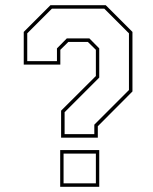

<svg xmlns="http://www.w3.org/2000/svg" viewBox="-20 -720 590 740"><path d="M215.5 -189.5V-293.5L349.5 -427V-528L318.5 -558.5H243.5L212.5 -528V-471H71.5V-597L174.5 -700H387.5L490.5 -597V-367.5L357 -233.5V-189.5ZM225 -13.5H349.5V-128H225ZM212 0V-141.5H362.5V0ZM229 -203H343.5V-239.5L477 -373V-591.5L382 -686.5H180L85 -591.5V-484.5H199.5V-533.5L237.5 -572H324.5L362.5 -533.5V-421L229 -287.5Z"/></svg>

Font: Tourney Thin Thin
Style: Regular
Weight: 250
Version: Version 1.015